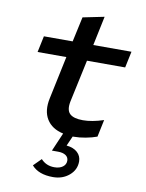

<svg xmlns="http://www.w3.org/2000/svg" viewBox="-97 -731 795 1045"><g transform="rotate(10 300.0 -209.0)"><path d="M269 245Q189 245 151 201L193 159Q222 191 267 191Q296 191 313.5 178Q331 165 331 144Q331 125 315.5 114.5Q300 104 273 104H239L283 2Q219 -12 191 -58Q163 -104 178 -174L228 -411H69L88 -501H247L277 -639L395 -663L361 -501H572L553 -411H342L292 -178Q282 -129 303 -108.5Q324 -88 376 -88Q426 -88 490 -109L470 -14Q443 -4 408.5 2.5Q374 9 343 9H337L313 63Q352 67 373.5 87Q395 107 395 137Q395 183 358.5 214Q322 245 269 245Z"/></g></svg>

Font: Red Hat Mono Medium
Style: Italic
Weight: 500
Italic angle: -12°
Monospace: yes
Designer: Pentagram, MCKL
Foundry: Pentagram, MCKL
Version: Version 1.023; ttfautohint (v1.8.3)